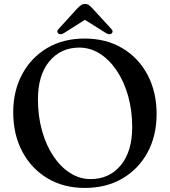

<svg xmlns="http://www.w3.org/2000/svg" viewBox="-20 -906 836 944"><path d="M396 -716.5Q502 -716.5 581.8 -669Q661.5 -621.5 705.8 -537.5Q750 -453.5 750 -345Q750 -239.5 706 -157.5Q662 -75.5 582.5 -28.8Q503 18 397 18Q292.5 18 213.2 -29.5Q134 -77 89.5 -161Q45 -245 45 -353.5Q45 -459 89 -541Q133 -623 212 -669.8Q291 -716.5 396 -716.5ZM630 -281Q630 -363 610 -434Q590 -505 554.2 -558.5Q518.5 -612 471.2 -642Q424 -672 369.5 -672Q278.5 -672 222.5 -604.2Q166.5 -536.5 166.5 -417.5Q166.5 -335 186.5 -263.8Q206.5 -192.5 242 -139Q277.5 -85.5 324.5 -55.5Q371.5 -25.5 425.5 -25.5Q517.5 -25.5 573.8 -93.5Q630 -161.5 630 -281ZM528.5 -741Q518.5 -733 501 -743.5L397.5 -808.5L294.5 -743.5Q277 -733 267 -741Q262.5 -744.5 262 -750.8Q261.5 -757 268.5 -764L360.5 -865Q370.5 -875 378.5 -880.8Q386.5 -886.5 398 -886.5Q409.5 -886.5 417.2 -880.8Q425 -875 434.5 -865L527 -764Q534 -757 533.5 -750.8Q533 -744.5 528.5 -741Z"/></svg>

Font: Fraunces 9pt
Style: Regular
Weight: 400
Version: Version 1.000;[b76b70a41]